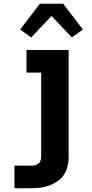

<svg xmlns="http://www.w3.org/2000/svg" viewBox="-20 -786 490 1021"><path d="M57 215V95H145Q155 95 165 93Q175 91 183 85Q191 79 195 69.5Q199 60 199 50V-400H121V-520H345V50Q345 75 339 99Q333 123 319.5 143.5Q306 164 285.5 178Q265 192 241.5 200.5Q218 209 193.5 212Q169 215 145 215ZM146 -587 87 -629 192 -766H316L368 -698L421 -629L362 -587L254 -701Z"/></svg>

Font: Iosevka Etoile Heavy
Style: Regular
Weight: 900
Designer: Belleve Invis
Foundry: Belleve Invis
Version: Version 22.1.2; ttfautohint (v1.8.4)